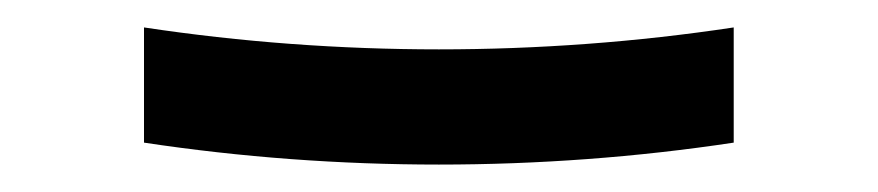

<svg xmlns="http://www.w3.org/2000/svg" viewBox="-20 -402 640 140"><path d="M300 -282Q246 -282 192 -286Q138 -290 85 -298V-382Q138 -374 192 -370Q246 -366 300 -366Q354 -366 408 -370Q462 -374 515 -382V-298Q462 -290 408 -286Q354 -282 300 -282Z"/></svg>

Font: Iosevka Medium Extended
Style: Regular
Weight: 500
Width: 7
Monospace: yes
Designer: Belleve Invis
Foundry: Belleve Invis
Version: Version 32.5.0; ttfautohint (v1.8.4)